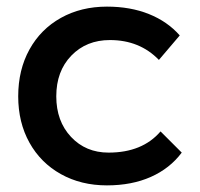

<svg xmlns="http://www.w3.org/2000/svg" viewBox="-20 -556 604 580"><path d="M523 -449 460 -375Q402 -435 312 -435Q241 -435 195.5 -388Q150 -341 150 -265Q150 -190 194.5 -142.5Q239 -95 308 -95Q410 -95 465 -159L529 -95Q493 -47 435.5 -21.5Q378 4 303 4Q225 4 164 -30Q103 -64 69 -125Q35 -186 35 -265Q35 -345 69 -406.5Q103 -468 164 -502Q225 -536 303 -536Q374 -536 430 -513.5Q486 -491 523 -449Z"/></svg>

Font: Sapa
Style: Regular
Weight: 400
Version: Version 1.20 June 8, 2016